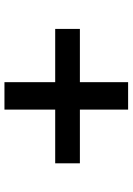

<svg xmlns="http://www.w3.org/2000/svg" viewBox="110 -704 581 840"><g transform="rotate(90 400.0 -283.5)"><path d="M106 -235V-343H694V-235ZM339 -13V-554H459V-13Z"/></g></svg>

Font: Lexend Peta
Style: Regular
Weight: 400
Designer: Bonnie Shaver-Troup, Thomas Jockin
Foundry: Lexend
Version: Version 1.007